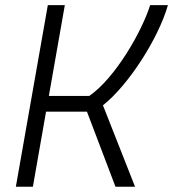

<svg xmlns="http://www.w3.org/2000/svg" viewBox="-20 -713 661 733"><path d="M40.5 0H105.5L155.8 -286.6H312L420.9 0H495.6L373 -311C468.8 -386.2 584 -564 621.1 -693.4H553.2C522 -593.3 419.9 -415 320.8 -346.7H166.5L227.5 -693.4H162.6Z"/></svg>

Font: Cascadia Mono PL Light
Style: Italic
Weight: 300
Italic angle: -10°
Monospace: yes
Designer: Aaron Bell
Foundry: Saja Typeworks
Version: Version 2404.023